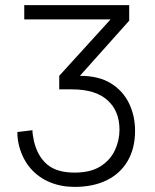

<svg xmlns="http://www.w3.org/2000/svg" viewBox="-20 -720 608 752"><path d="M272 12Q220 12 176 -6Q132 -24 101 -59Q70 -94 56 -144Q52 -158 50 -172.5Q48 -187 48 -203L107 -210Q107 -201 109 -188.5Q111 -176 113 -167Q127 -108 164.5 -76Q202 -44 272 -44Q335 -44 373.5 -68.5Q412 -93 430 -131.5Q448 -170 448 -212Q448 -285 401 -327.5Q354 -370 262 -370H212V-423L413 -644H75V-700H486V-639L293 -423Q367 -423 414.5 -393.5Q462 -364 485.5 -315Q509 -266 509 -208Q509 -139 480 -89.5Q451 -40 398 -14Q345 12 272 12Z"/></svg>

Font: Inclusive Sans Light
Style: Regular
Weight: 300
Designer: Olivia King
Foundry: Olivia King
Version: Version 2.004